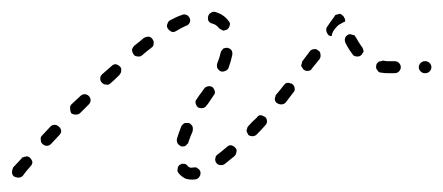

<svg xmlns="http://www.w3.org/2000/svg" viewBox="-21 -283 739 320"><path d="M305 16Q309 15 311 12Q314 8 313 4Q313 2 312 1Q311 -1 309 -2Q308 -3 306 -4Q304 -4 302 -4Q298 -3 295 -4Q293 -5 292 -6Q291 -8 289 -9Q287 -10 286 -10Q284 -10 282 -10Q280 -9 278 -8Q275 -5 275 -1Q274 3 277 6Q282 12 289 15Q296 17 305 16ZM33 -13Q32 -17 29 -20Q28 -21 26 -22Q24 -23 22 -22Q20 -22 18 -21Q16 -21 15 -19Q6 -9 1 -4Q-1 0 -1 4Q-1 8 2 11Q6 13 10 13Q14 13 17 10Q21 4 30 -6Q33 -9 33 -13ZM372 -26Q373 -28 373 -30Q374 -32 373 -34Q372 -36 371 -37Q368 -40 364 -41Q360 -41 357 -38Q349 -31 341 -25Q340 -24 339 -23Q338 -21 338 -19Q337 -17 338 -15Q338 -13 340 -11Q342 -8 346 -8Q350 -7 354 -10Q361 -16 370 -23Q371 -24 372 -26ZM275 -44Q277 -41 281 -39Q283 -39 285 -39Q287 -39 288 -40Q290 -41 291 -43Q293 -44 293 -46Q296 -55 300 -64Q301 -68 300 -72Q298 -76 294 -78Q292 -78 290 -78Q288 -78 287 -78Q285 -77 283 -75Q282 -74 281 -72Q277 -62 274 -52Q273 -48 275 -44ZM81 -65Q80 -70 77 -72Q74 -75 70 -75Q66 -75 63 -72L49 -57Q46 -54 47 -50Q47 -45 50 -43Q53 -40 57 -40Q61 -40 64 -43L78 -58Q81 -61 81 -65ZM424 -81Q424 -85 421 -88Q419 -89 417 -90Q415 -91 413 -91Q411 -91 410 -90Q408 -89 407 -87Q399 -80 393 -73Q391 -71 391 -69Q390 -67 390 -65Q390 -63 391 -62Q392 -60 393 -58Q396 -56 400 -56Q404 -56 407 -59Q414 -66 421 -74Q424 -77 424 -81ZM130 -116Q130 -120 127 -123Q124 -126 120 -126Q116 -126 113 -123L98 -109Q95 -106 96 -102Q96 -97 98 -94Q101 -92 106 -92Q110 -92 113 -95L127 -109Q130 -112 130 -116ZM307 -118Q304 -115 305 -111Q306 -107 309 -104Q311 -103 313 -103Q315 -102 317 -103Q319 -103 320 -104Q322 -105 323 -107Q325 -109 327 -112Q331 -118 335 -124Q338 -127 337 -131Q336 -135 333 -138Q329 -140 325 -139Q321 -138 319 -135Q315 -129 311 -124Q309 -121 307 -118ZM470 -136Q470 -140 466 -143Q465 -144 463 -144Q461 -145 459 -145Q457 -145 455 -144Q454 -143 452 -141Q446 -133 439 -125Q438 -124 438 -122Q437 -120 437 -118Q437 -116 438 -114Q439 -112 441 -111Q444 -109 448 -109Q452 -109 455 -112Q461 -120 468 -129Q471 -132 470 -136ZM180 -161Q181 -163 181 -165Q181 -167 181 -169Q180 -171 179 -172Q176 -175 172 -176Q168 -176 165 -173Q157 -166 149 -159Q146 -156 146 -152Q146 -148 149 -145Q152 -142 156 -142Q160 -141 163 -144Q171 -151 178 -158Q179 -160 180 -161ZM625 -161H637Q641 -161 644 -164Q647 -167 647 -171Q647 -175 644 -178Q641 -181 637 -181H625Q621 -181 618 -182Q616 -182 614 -181Q612 -181 610 -180Q609 -179 607 -177Q606 -175 606 -173Q605 -169 608 -166Q610 -162 614 -162Q620 -161 625 -161ZM695 -164Q698 -167 698 -171Q698 -175 695 -178Q692 -181 688 -181H687Q683 -181 680 -178Q677 -175 677 -171Q677 -167 680 -164Q683 -161 687 -161H688Q692 -161 695 -164ZM341 -170Q343 -166 347 -164Q351 -163 355 -165Q358 -166 360 -170Q364 -181 366 -191Q367 -195 365 -199Q363 -202 359 -203Q357 -204 355 -203Q353 -203 351 -202Q350 -201 349 -199Q347 -198 347 -196Q345 -187 341 -177Q340 -174 341 -170ZM513 -193Q513 -197 509 -199Q506 -202 502 -201Q498 -201 495 -197L483 -181Q482 -179 482 -177Q481 -175 481 -173Q482 -171 483 -170Q484 -168 485 -167Q489 -164 493 -165Q497 -165 499 -169L512 -185Q514 -189 513 -193ZM573 -189Q577 -188 581 -191Q582 -192 583 -194Q584 -195 585 -197Q585 -199 584 -201Q584 -203 582 -205Q577 -212 572 -221Q571 -222 570 -224Q568 -225 566 -225Q564 -226 562 -226Q560 -226 559 -225Q555 -223 554 -219Q553 -215 555 -211Q560 -201 567 -192Q569 -189 573 -189ZM235 -210Q236 -214 233 -218Q231 -221 227 -222Q223 -222 219 -220Q211 -213 203 -207Q200 -204 199 -200Q199 -196 202 -192Q204 -189 208 -189Q213 -188 216 -191Q224 -198 232 -204Q235 -206 235 -210ZM523 -231Q522 -235 524 -238Q530 -247 536 -255Q537 -257 538 -258Q540 -259 542 -259Q544 -260 546 -260Q548 -259 549 -258Q552 -256 553 -253Q555 -250 554 -247Q551 -246 548 -244Q543 -242 539 -237Q534 -232 532 -225Q532 -224 532 -223Q530 -223 529 -223Q528 -224 527 -224Q524 -227 523 -231ZM295 -245Q297 -249 295 -253Q294 -255 293 -256Q291 -258 290 -258Q288 -259 286 -259Q284 -259 282 -258Q273 -255 262 -249Q259 -247 258 -243Q256 -239 259 -235Q261 -232 265 -230Q269 -229 272 -231Q282 -237 289 -240Q293 -241 295 -245ZM347 -234Q349 -233 351 -232Q353 -232 355 -233Q356 -233 358 -234Q361 -237 362 -241Q363 -245 360 -248Q352 -259 338 -263Q334 -264 331 -262Q327 -260 326 -256Q325 -253 326 -249Q328 -245 332 -244Q340 -242 344 -236Q345 -235 347 -234Z"/></svg>

Font: FRB American Cursive Dashed Light
Style: Italic
Weight: 300
Italic angle: -25°
Version: Version 2.0;Modular Font Editor K font №1